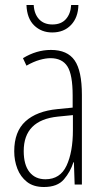

<svg xmlns="http://www.w3.org/2000/svg" viewBox="-20 -739 416 769"><path d="M184 -539Q250 -539 279 -497Q308 -455 308 -359V0H279L276 -89H274Q262 -51 236 -20.5Q210 10 156 10Q114 10 88 -10.5Q62 -31 49.5 -63.5Q37 -96 37 -133Q37 -212 82 -253Q127 -294 210 -302L271 -308V-356Q271 -440 250 -473Q229 -506 182 -506Q163 -506 138.5 -499Q114 -492 86 -476L72 -506Q126 -539 184 -539ZM212 -272Q75 -258 75 -134Q75 -79 98 -50Q121 -21 162 -21Q221 -21 246.5 -75.5Q272 -130 272 -218V-278ZM294 -719Q293 -669 264.5 -639Q236 -609 189 -609Q146 -609 117 -637Q88 -665 86 -719H115Q117 -683 136.5 -662Q156 -641 190 -641Q225 -641 244 -662.5Q263 -684 265 -719Z"/></svg>

Font: Noto Sans Gurmukhi ExtraCondensed ExtraLight
Style: Regular
Weight: 200
Width: 2
Designer: Jelle Bosma - Monotype Design Team
Foundry: Monotype Imaging Inc.
Version: Version 2.004; ttfautohint (v1.8.4.7-5d5b)